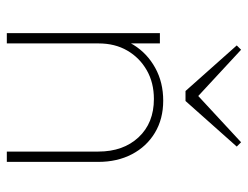

<svg xmlns="http://www.w3.org/2000/svg" viewBox="-104 -640 744 577"><g transform="rotate(90 268.5 -352.0)"><path d="M436 0V-275Q436 -350 393 -396Q350 -442 278 -442Q229 -442 191.5 -420.5Q154 -399 132.5 -362Q111 -325 111 -276L90 -288Q90 -340 115.5 -381Q141 -422 184.5 -446Q228 -470 283 -470Q338 -470 379.5 -445Q421 -420 444 -376Q467 -332 467 -275V0ZM80 0V-460H111V0ZM408 -704 421 -691 284 -537H254L117 -691L130 -704L279 -566H259Z"/></g></svg>

Font: Outfit Thin Thin
Style: Regular
Weight: 250
Version: Version 1.100;gftools[0.9.27]